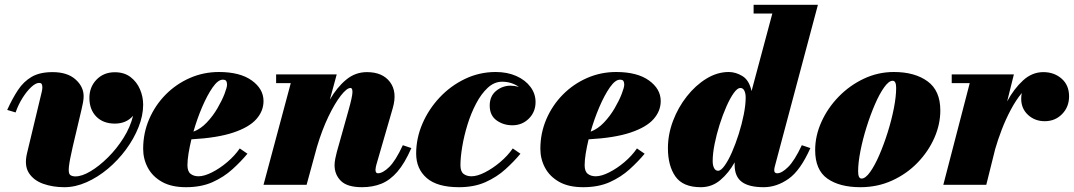

<svg xmlns="http://www.w3.org/2000/svg" viewBox="-20 -770 4474 800"><path d="M283 -158.5Q269.5 -100 267 -74Q264.5 -48 272 -41.5Q279.5 -35 294.5 -35Q321.5 -35 357.5 -56.5Q393.5 -78 430 -114.2Q466.5 -150.5 494.8 -195.5Q523 -240.5 534.5 -287.5Q506 -255 458.5 -255Q410 -255 381.2 -284.2Q352.5 -313.5 352.5 -362Q352.5 -407.5 382.2 -438.2Q412 -469 458.5 -469Q497.5 -469 523.8 -449Q550 -429 563.2 -398Q576.5 -367 576.5 -334Q576.5 -288.5 557.2 -240.2Q538 -192 505 -147.2Q472 -102.5 429.8 -67Q387.5 -31.5 340.8 -10.8Q294 10 248 10Q200 10 160 -4.2Q120 -18.5 100.2 -49.5Q80.5 -80.5 92.5 -131L154 -387.5Q155 -392 155.8 -397Q156.5 -402 156.5 -405.5Q156.5 -413.5 154.2 -419Q152 -424.5 142.5 -424.5Q129 -424.5 110.5 -407.5Q92 -390.5 74.2 -362.5Q56.5 -334.5 45 -301.5L10 -312Q31.5 -359.5 55 -395Q78.5 -430.5 112.2 -450Q146 -469.5 199 -469.5Q260.5 -469.5 294.5 -439.2Q328.5 -409 328.5 -369Q328.5 -358 326 -343.5Q323.5 -329 319.5 -313Z M761 -81.5Q761 -56 774 -45.8Q787 -35.5 807 -35.5Q831 -35.5 863.2 -51.8Q895.5 -68 926.8 -94.5Q958 -121 979 -151.5L1011 -129.5Q984 -97 948.5 -64.8Q913 -32.5 865.8 -11.2Q818.5 10 755 10Q694.5 10 655 -12.2Q615.5 -34.5 596 -71Q576.5 -107.5 576.5 -150Q576.5 -215.5 601.5 -273.5Q626.5 -331.5 670.2 -375.8Q714 -420 771 -445Q828 -470 892 -470Q980 -470 1029 -434.8Q1078 -399.5 1078 -349Q1078 -307.5 1048.2 -273.8Q1018.5 -240 952.5 -217.8Q886.5 -195.5 777.5 -189.5Q770 -158.5 765.5 -130.5Q761 -102.5 761 -81.5ZM908 -438Q888.5 -438 866 -405.8Q843.5 -373.5 822.2 -323.8Q801 -274 786 -221.5Q816 -232.5 841.8 -259.8Q867.5 -287 886.2 -319.2Q905 -351.5 915.5 -378.8Q926 -406 926 -417.5Q926 -426.5 922.8 -432.2Q919.5 -438 908 -438Z M1191.5 -423.5H1130.5V-460H1383L1354.5 -355Q1383.5 -405.5 1421.8 -437.5Q1460 -469.5 1509 -469.5Q1574 -469.5 1605 -428.2Q1636 -387 1616.5 -319.5L1548 -83Q1547 -79 1545.8 -73Q1544.5 -67 1544.5 -63Q1544.5 -48 1554.5 -48Q1575 -48 1601.8 -74.2Q1628.5 -100.5 1658.5 -165L1694 -153Q1666.5 -90 1635.8 -54.5Q1605 -19 1569 -4.5Q1533 10 1488.5 10Q1427 10 1400.5 -16.2Q1374 -42.5 1374 -82Q1374 -93.5 1377 -109Q1380 -124.5 1383.5 -137L1431.5 -308Q1448 -366.5 1448.5 -385Q1449 -403.5 1440.5 -403.5Q1425 -403.5 1400 -371.5Q1375 -339.5 1348.2 -283.8Q1321.5 -228 1300.5 -157.5L1257.5 0H1078Z M2148.5 -129.5Q2121.5 -97 2086 -64.8Q2050.5 -32.5 2003 -11.2Q1955.5 10 1892.5 10Q1802 10 1758 -28.2Q1714 -66.5 1714 -130Q1714 -194 1740 -254.5Q1766 -315 1811.8 -363.8Q1857.5 -412.5 1917.5 -441.2Q1977.5 -470 2045.5 -470Q2094 -470 2131.5 -453.2Q2169 -436.5 2190.2 -408Q2211.5 -379.5 2211.5 -345Q2211.5 -303.5 2183.5 -275.8Q2155.5 -248 2115 -248Q2077.5 -248 2049 -268.5Q2020.5 -289 2020.5 -330Q2020.5 -369.5 2047 -391.2Q2073.5 -413 2107.5 -413Q2123.5 -413 2142 -408Q2111 -429.5 2072 -429.5Q2039.5 -429.5 2012.2 -404.2Q1985 -379 1963.8 -338.5Q1942.5 -298 1928 -251Q1913.5 -204 1906 -159Q1898.5 -114 1898.5 -81.5Q1898.5 -55.5 1911.5 -45.5Q1924.5 -35.5 1944.5 -35.5Q1968.5 -35.5 2000.5 -51.8Q2032.5 -68 2064 -94.5Q2095.5 -121 2116.5 -151.5Z M2416 -81.5Q2416 -56 2429 -45.8Q2442 -35.5 2462 -35.5Q2486 -35.5 2518.2 -51.8Q2550.5 -68 2581.8 -94.5Q2613 -121 2634 -151.5L2666 -129.5Q2639 -97 2603.5 -64.8Q2568 -32.5 2520.8 -11.2Q2473.5 10 2410 10Q2349.5 10 2310 -12.2Q2270.5 -34.5 2251 -71Q2231.5 -107.5 2231.5 -150Q2231.5 -215.5 2256.5 -273.5Q2281.5 -331.5 2325.2 -375.8Q2369 -420 2426 -445Q2483 -470 2547 -470Q2635 -470 2684 -434.8Q2733 -399.5 2733 -349Q2733 -307.5 2703.2 -273.8Q2673.5 -240 2607.5 -217.8Q2541.5 -195.5 2432.5 -189.5Q2425 -158.5 2420.5 -130.5Q2416 -102.5 2416 -81.5ZM2563 -438Q2543.5 -438 2521 -405.8Q2498.5 -373.5 2477.2 -323.8Q2456 -274 2441 -221.5Q2471 -232.5 2496.8 -259.8Q2522.5 -287 2541.2 -319.2Q2560 -351.5 2570.5 -378.8Q2581 -406 2581 -417.5Q2581 -426.5 2577.8 -432.2Q2574.5 -438 2563 -438Z M3356.5 -153Q3315 -59.5 3265.5 -24.8Q3216 10 3162 10Q3100.5 10 3070.8 -12.2Q3041 -34.5 3041 -83Q3041 -88.5 3041 -93.5Q3016.5 -49.5 2981.5 -19.8Q2946.5 10 2900 10Q2825.5 10 2794.2 -34.8Q2763 -79.5 2763 -152.5Q2763 -210 2784.2 -266.2Q2805.5 -322.5 2841.8 -368.5Q2878 -414.5 2923.2 -442.2Q2968.5 -470 3016.5 -470Q3045.5 -470 3073.5 -453Q3101.5 -436 3111.5 -390.5L3198 -713.5H3120V-750H3388L3208 -75Q3206 -67.5 3206 -60.5Q3206 -48 3218.5 -48Q3237.5 -48 3264 -74.2Q3290.5 -100.5 3321 -165ZM3087 -364Q3087 -380.5 3081.5 -392Q3076 -403.5 3064.5 -403.5Q3052.5 -403.5 3037.2 -382.2Q3022 -361 3006.8 -326.5Q2991.5 -292 2978.5 -251Q2965.5 -210 2957.5 -170Q2949.5 -130 2949.5 -98.5Q2949.5 -81.5 2955.2 -70Q2961 -58.5 2972 -58.5Q2984 -58.5 2999.2 -79.8Q3014.5 -101 3029.8 -135.8Q3045 -170.5 3058 -211.5Q3071 -252.5 3079 -292.8Q3087 -333 3087 -364Z M3565 10Q3478 10 3427.2 -26Q3376.5 -62 3376.5 -144.5Q3376.5 -204.5 3402.8 -262.5Q3429 -320.5 3474.5 -367.2Q3520 -414 3579.2 -442Q3638.5 -470 3704.5 -470Q3791.5 -470 3844.8 -431.2Q3898 -392.5 3898 -310Q3898 -252 3873 -195.2Q3848 -138.5 3803 -92Q3758 -45.5 3697.2 -17.8Q3636.5 10 3565 10ZM3570 -26Q3586 -26 3605.5 -53.2Q3625 -80.5 3644 -124.5Q3663 -168.5 3679 -219.5Q3695 -270.5 3704.5 -319.2Q3714 -368 3714 -403.5Q3714 -433.5 3699.5 -433.5Q3683.5 -433.5 3664 -406.2Q3644.5 -379 3625.5 -335Q3606.5 -291 3590.5 -240Q3574.5 -189 3565 -140.2Q3555.5 -91.5 3555.5 -56Q3555.5 -26 3570 -26Z M4020.5 -423.5H3945.5V-460H4204.5L4176.5 -347.5Q4205 -400.5 4242.8 -435Q4280.5 -469.5 4327 -469.5Q4372.5 -469.5 4403.5 -442.2Q4434.5 -415 4434.5 -368.5Q4434.5 -324.5 4405.5 -294.8Q4376.5 -265 4333 -265Q4292 -265 4263.5 -291.2Q4235 -317.5 4235 -358.5Q4235 -371 4237.5 -382.5Q4213 -353 4191.8 -313Q4170.5 -273 4154 -230Q4137.5 -187 4126.5 -148.5L4089.5 0H3910.5Z"/></svg>

Font: Bodoni* 06pt Fatface
Style: Italic
Weight: 900
Italic angle: -13°
Version: Version 2.3